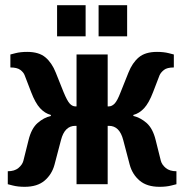

<svg xmlns="http://www.w3.org/2000/svg" viewBox="-20 -710 710 740"><path d="M75 10Q49 10 29.5 5Q10 0 10 0V-50Q36 -50 51 -62.5Q66 -75 70 -90L90 -170Q101 -215 125 -236Q149 -257 176 -263V-267Q153 -273 134.5 -293Q116 -313 100 -355L75 -420Q71 -431 58.5 -440.5Q46 -450 20 -450V-500Q20 -500 39.5 -505Q59 -510 85 -510Q130 -510 155 -489Q180 -468 195 -430L225 -355Q239 -321 249 -310.5Q259 -300 270 -300H275V-500H395V-300H400Q411 -300 421.5 -310.5Q432 -321 445 -355L475 -430Q490 -468 515 -489Q540 -510 585 -510Q611 -510 630.5 -505Q650 -500 650 -500V-450Q624 -450 612 -440.5Q600 -431 595 -420L570 -355Q554 -313 535.5 -293Q517 -273 494 -267V-263Q521 -257 545 -236Q569 -215 580 -170L600 -90Q604 -75 619 -62.5Q634 -50 660 -50V0Q660 0 640.5 5Q621 10 595 10Q546 10 518 -14Q490 -38 480 -75L455 -170Q441 -225 400 -225H395V0H275V-225H270Q229 -225 215 -170L190 -75Q180 -38 152 -14Q124 10 75 10ZM360 -570V-690H470V-570ZM200 -570V-690H310V-570Z"/></svg>

Font: Cuprum
Style: Regular
Weight: 400
Designer: Jovanny Lemonad
Foundry: Jovanny Lemonad
Version: Version 3.000